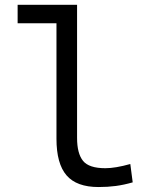

<svg xmlns="http://www.w3.org/2000/svg" viewBox="-20 -752 626 782"><path d="M381.3 9.8Q292 9.8 251 -37.8Q210 -85.4 210 -187V-657.2H51.8V-732.4H293.9V-190.4Q293.9 -127 318.1 -96.9Q342.3 -66.9 409.2 -66.9Q449.7 -66.9 510.7 -84L520.5 -9.3Q484.9 1 451.9 5.4Q418.9 9.8 381.3 9.8Z"/></svg>

Font: Cascadia Code PL SemiLight
Style: Regular
Weight: 350
Monospace: yes
Designer: Aaron Bell
Foundry: Saja Typeworks
Version: Version 2404.023; ttfautohint (v1.8.4)